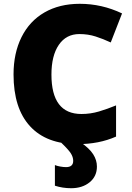

<svg xmlns="http://www.w3.org/2000/svg" viewBox="-20 -744 689 1004"><path d="M395 -565.9Q326.2 -565.9 287.6 -509.5Q249 -453.1 249 -354Q249 -147.9 405.8 -147.9Q453.1 -147.9 497.6 -161.1Q542 -174.3 586.9 -192.9V-29.8Q497.6 9.8 384.8 9.8Q223.1 9.8 137 -84Q50.8 -177.7 50.8 -355Q50.8 -465.8 92.5 -549.8Q134.3 -633.8 212.6 -679Q291 -724.1 397 -724.1Q512.7 -724.1 618.2 -673.8L559.1 -522Q519.5 -540.5 480 -553.2Q440.4 -565.9 395 -565.9ZM362.8 97.2Q362.8 77.1 349.9 57.1Q336.9 37.1 297.9 0H401.9Q447.8 32.2 467.3 62.7Q486.8 93.3 486.8 127Q486.8 178.2 448.7 209.2Q410.6 240.2 352.1 240.2Q307.6 240.2 267.1 227.1V119.1Q276.9 123.5 294.2 126.7Q311.5 129.9 325.2 129.9Q362.8 129.9 362.8 97.2Z"/></svg>

Font: Open Sans ExtBd
Style: Bold
Weight: 800
Foundry: Ascender Corporation
Version: Version 1.10